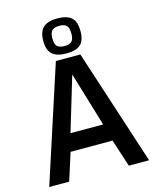

<svg xmlns="http://www.w3.org/2000/svg" viewBox="-141 -1085 963 1181"><g transform="rotate(-15 340.5 -494.5)"><path d="M263 -738H419L659 0H530L473 -175H206L150 0H23ZM443 -286 339 -632 235 -286ZM220 -877Q220 -937 249.5 -963Q279 -989 339 -989Q399 -989 428 -963.5Q457 -938 457 -877Q457 -817 428.5 -791.5Q400 -766 339 -766Q279 -766 249.5 -791.5Q220 -817 220 -877ZM399 -877Q399 -913 385 -927.5Q371 -942 339 -942Q307 -942 292.5 -927.5Q278 -913 278 -877Q278 -841 292.5 -827Q307 -813 339 -813Q371 -813 385 -827Q399 -841 399 -877Z"/></g></svg>

Font: Exo SemiBold
Style: Regular
Weight: 600
Designer: Natanael Gama
Foundry: Natanael Gama
Version: Version 1.500